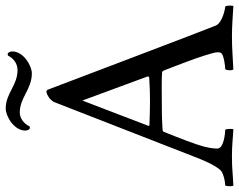

<svg xmlns="http://www.w3.org/2000/svg" viewBox="-116 -727 832 668"><g transform="rotate(-90 300.0 -393.0)"><path d="M390.6 -748C335.9 -748 310.5 -789.1 255.9 -789.1C230.5 -789.1 179.7 -760.7 179.7 -720.7C179.7 -713.9 183.6 -705.1 188.5 -705.1C189.5 -705.1 192.4 -705.1 194.3 -706.1C203.1 -725.6 222.7 -740.2 242.2 -740.2C294.9 -740.2 323.2 -698.2 378.9 -698.2C404.3 -698.2 455.1 -726.6 455.1 -766.6C455.1 -773.4 451.2 -782.2 446.3 -782.2C445.3 -782.2 442.4 -782.2 440.4 -781.2C431.6 -761.7 412.1 -748 390.6 -748ZM613.3 2.9C614.3 0 616.2 -18.6 611.3 -25.4C603.5 -25.4 554.7 -35.2 544.9 -58.6C536.1 -78.1 321.3 -644.5 321.3 -644.5C318.4 -645.5 318.4 -647.5 315.4 -647.5C306.6 -647.5 284.2 -634.8 278.3 -619.1L89.8 -135.7C76.2 -100.6 63.5 -69.3 43.9 -43.9C34.2 -31.2 0 -25.4 -11.7 -25.4C-14.6 -18.6 -14.6 0 -11.7 2.9C33.2 1 44.9 -2 89.8 -2C132.8 -2 145.5 1 184.6 2.9C186.5 -2.9 185.5 -22.5 182.6 -25.4C174.8 -25.4 117.2 -29.3 117.2 -52.7C117.2 -65.4 119.1 -87.9 130.9 -122.1C146.5 -168.9 175.8 -240.2 175.8 -240.2C175.8 -240.2 178.7 -243.2 180.7 -243.2C224.6 -246.1 243.2 -246.1 283.2 -246.1C307.6 -246.1 356.4 -247.1 381.8 -245.1C384.8 -245.1 387.7 -241.2 387.7 -241.2C387.7 -241.2 452.1 -81.1 452.1 -51.8C452.1 -45.9 451.2 -41 448.2 -38.1C439.5 -30.3 405.3 -25.4 393.6 -25.4C388.7 -20.5 387.7 -2 392.6 2.9C437.5 1 460.9 -2 505.9 -2C548.8 -2 574.2 1 613.3 2.9ZM198.2 -289.1C196.3 -289.1 196.3 -293 196.3 -293L284.2 -522.5L368.2 -294.9C368.2 -294.9 367.2 -290 365.2 -290C335 -288.1 312.5 -287.1 282.2 -287.1C259.8 -287.1 223.6 -288.1 198.2 -289.1Z"/></g></svg>

Font: Crimson
Style: Roman
Weight: 400
Version: Version 0.2